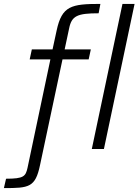

<svg xmlns="http://www.w3.org/2000/svg" viewBox="-86 -763 709 983"><path d="M-55 152 -66 200C62 200 95 197 119 82L234 -459H368L379 -510H245L268 -618C281 -682 310 -695 419 -695L428 -743C279 -743 231 -733 204 -607L183 -510H77L66 -459H172L55 96C45 140 36 152 -55 152ZM541 -743 384 0H446L603 -743Z"/></svg>

Font: Saira UNSAM Light Italic
Style: Regular
Weight: 300
Italic angle: -12°
Designer: Hector Gatti with collaboration of the Omnibus-Type team
Foundry: Omnibus-Type
Version: Version 0.072;PS 000.072;hotconv 1.0.88;makeotf.lib2.5.64775